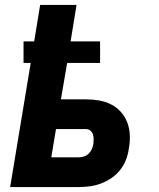

<svg xmlns="http://www.w3.org/2000/svg" viewBox="-20 -755 640 775"><path d="M21 0 104 -501H75V-588H118L142 -735H289L265 -588H384V-501H251L226 -354H326Q354 -354 380 -349.5Q406 -345 428.5 -333.5Q451 -322 468 -303Q485 -284 494 -260Q503 -236 504 -209Q505 -182 500 -155Q497 -132 488.5 -110Q480 -88 465 -69Q450 -50 430 -36.5Q410 -23 388 -14.5Q366 -6 343 -3Q320 0 298 0ZM187 -120H298Q309 -120 319.5 -123.5Q330 -127 338 -135Q346 -143 350.5 -153Q355 -163 357 -174Q358 -184 358 -194Q358 -204 355 -213Q352 -222 344.5 -228Q337 -234 326 -234H206Z"/></svg>

Font: Iosevka SS04 Hv Ex Obl
Style: Regular
Weight: 900
Width: 7
Italic angle: -9°
Monospace: yes
Designer: Belleve Invis
Foundry: Belleve Invis
Version: Version 19.0.0; ttfautohint (v1.8.4)